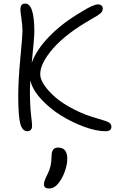

<svg xmlns="http://www.w3.org/2000/svg" viewBox="-20 -693 674 1084"><path d="M134.8 47.9Q105.5 47.9 94.2 4.2Q83 -39.6 83 -149.9Q83 -240.7 95 -366.7Q106.9 -492.7 106.9 -515.1Q106.9 -551.3 101.1 -587.2Q95.2 -623 95.2 -639.2Q95.2 -672.9 122.1 -672.9Q173.8 -672.9 173.8 -515.1Q173.8 -479 159.2 -337.9Q185.1 -412.1 259.5 -488.5Q334 -564.9 442.9 -627.9Q506.8 -668 532.2 -668Q560.1 -668 560.1 -643.1Q560.1 -628.4 545.7 -616.5Q531.2 -604.5 496.1 -585Q353 -503.4 280 -419.7Q207 -335.9 207 -273.9Q207 -246.6 230.5 -211.7Q253.9 -176.8 295.2 -141.6Q336.4 -106.4 400.4 -74Q464.4 -41.5 537.1 -22Q582.5 -9.3 595.7 -1Q608.9 7.3 608.9 22.9Q608.9 47.9 575.2 47.9Q524.9 47.9 456.5 23.2Q388.2 -1.5 325 -40.5Q261.7 -79.6 212.2 -133.5Q162.6 -187.5 150.9 -240.2Q148.9 -204.1 148.9 -188Q148.9 -97.7 155 -46.9Q161.1 3.9 161.1 18.1Q161.1 32.2 154.1 40Q147 47.9 134.8 47.9ZM256.8 371.1Q228 371.1 228 347.2Q228 330.1 248 291Q271 247.6 271 190.9Q271 164.6 279.8 152.3Q288.6 140.1 308.1 140.1Q359.9 140.1 359.9 204.1Q359.9 234.9 346.2 274.2Q332.5 313.5 309.1 342.8Q286.1 371.1 256.8 371.1Z"/></svg>

Font: Shantell Sans Bouncy
Style: Regular
Weight: 300
Designer: Stephen Nixon, Anya Danilova, Shantell Martin
Foundry: Arrow Type
Version: Version 1.006;[9816181b4]